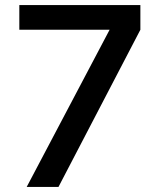

<svg xmlns="http://www.w3.org/2000/svg" viewBox="-20 -735 628 755"><path d="M532 -715V-618L210 0H85L411 -618H56V-715Z"/></svg>

Font: Wix Madefor Text SemiBold
Style: Regular
Weight: 600
Designer: Dalton Maag Ltd
Foundry: Dalton Maag Ltd
Version: Version 3.100